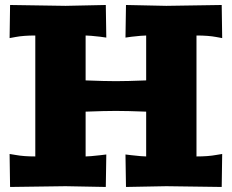

<svg xmlns="http://www.w3.org/2000/svg" viewBox="-20 -741 920 762"><path d="M859.9 -721.2 861.8 -589.8 837.9 -594.2Q806.6 -600.1 759.8 -600.1V-120.1Q806.6 -120.1 837.9 -126L861.8 -129.9L859.9 1L640.1 -2L480 1L478 -127.9L502 -125Q544.9 -120.1 560.1 -120.1V-297.9Q483.9 -300.8 439.9 -300.8Q396 -300.8 319.8 -297.9V-120.1Q335 -120.1 377.9 -125L401.9 -127.9L399.9 1L240.2 -2L20 1L18.1 -129.9L42 -126Q73.2 -120.1 120.1 -120.1V-600.1Q73.2 -600.1 42 -594.2L18.1 -589.8L20 -721.2L240.2 -717.8L399.9 -721.2L401.9 -591.8L377.9 -595.2Q335 -600.1 319.8 -600.1V-421.9Q396 -418.9 439.9 -418.9Q483.9 -418.9 560.1 -421.9V-600.1Q544.9 -600.1 502 -595.2L478 -591.8L480 -721.2L640.1 -717.8Z"/></svg>

Font: Zantroke
Style: Regular
Weight: 500
Foundry: gluk
Version: Version 0.36